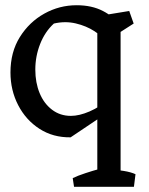

<svg xmlns="http://www.w3.org/2000/svg" viewBox="-20 -510 568 734"><path d="M250 15Q183 16 131 -17.5Q79 -51 49.5 -108Q20 -165 20 -233Q20 -311 56 -368.5Q92 -426 149.5 -458Q207 -490 273 -490Q331 -490 373.5 -468Q416 -446 432 -417L389 -344Q373 -370 341.5 -390.5Q310 -411 269.5 -420.5Q229 -430 186 -420Q152 -389 133.5 -342Q115 -295 115 -244Q115 -194 131.5 -154Q148 -114 179 -90.5Q210 -67 251 -67Q283 -67 322.5 -84Q362 -101 408 -138L405 -89ZM263 204 258 171Q276 162 306.5 152Q337 142 356 137V204ZM399 204 400 137Q426 139 453.5 143.5Q481 148 498 156L492 204ZM352 204V-415L364 -450L474 -468L491 -420L441 -388V204Z"/></svg>

Font: Eczar
Style: Regular
Weight: 400
Designer: Vaibhav Singh
Foundry: Rosetta Type Foundry
Version: Version 2.000